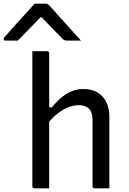

<svg xmlns="http://www.w3.org/2000/svg" viewBox="-84 -1030 704 1050"><path d="M104 0Q101 0 98.5 -1.5Q96 -3 94.5 -5Q93 -7 93 -11V-750H174Q178 -750 180 -748.5Q182 -747 183.5 -745Q185 -743 185 -739V-443H200Q218 -465 237 -483.5Q256 -502 277.5 -515.5Q299 -529 323 -536Q347 -543 373 -543Q407 -543 433.5 -532Q460 -521 477.5 -501Q495 -481 504.5 -453.5Q514 -426 514 -393V0H433Q430 0 427.5 -1.5Q425 -3 423.5 -5Q422 -7 422 -11V-375Q422 -416 402.5 -435.5Q383 -455 347 -455Q326 -455 304 -448.5Q282 -442 260 -429Q238 -416 215 -396Q200 -382 185 -365V0ZM105 -1010H165Q173 -1010 178.5 -1006Q184 -1002 197 -988Q204 -979 223 -958.5Q242 -938 266 -911Q290 -884 314.5 -857Q339 -830 359 -808H286Q275 -808 269.5 -810Q264 -812 257 -819Q244 -832 209 -868Q181 -897 143 -936H138Q101 -898 74 -870Q40 -835 13 -808H-53Q-57 -808 -59.5 -809Q-62 -810 -63 -812.5Q-64 -815 -64 -817Q-64 -821 -60 -825.5Q-56 -830 -43 -845Q-31 -859 -11 -881.5Q9 -904 32 -929Q55 -954 75 -976Q95 -998 105 -1010Z"/></svg>

Font: Code D OnePiece
Style: Regular
Weight: 400
Version: Version 1.085; ttfautohint (v1.8.4.7-5d5b);Nerd Fonts 3.0.2